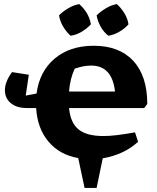

<svg xmlns="http://www.w3.org/2000/svg" viewBox="-20 -769 770 940"><path d="M368 -749Q416 -706 425 -650Q407 -630 380.5 -614Q354 -598 326 -594Q307 -610 290.5 -636.5Q274 -663 269 -694Q288 -713 314 -728.5Q340 -744 368 -749ZM552 -749Q574 -729 589.5 -703.5Q605 -678 609 -650Q591 -629 564 -613.5Q537 -598 511 -594Q488 -611 473 -638Q458 -665 453 -694Q473 -713 498.5 -728.5Q524 -744 552 -749ZM112 -240Q62 -240 33 -264Q4 -288 4 -327Q4 -369 39 -416L121 -403L106 -301L159 -311Q173 -419 247.5 -482Q322 -545 439 -545Q564 -545 632.5 -471Q701 -397 701 -260L686 -240H318Q325 -167 365 -135Q405 -103 486 -103Q517 -103 553.5 -107.5Q590 -112 641 -121L656 -75Q622 -43 577 -22.5Q532 -2 483 6L453 151H394L363 5Q272 -11 217.5 -75.5Q163 -140 157 -240ZM426 -448Q390 -448 346 -433Q323 -385 318 -321H543Q529 -448 426 -448Z"/></svg>

Font: Piazzolla SC
Style: Bold
Weight: 700
Designer: Juan Pablo del Peral
Foundry: Huerta Tipografica
Version: Version 1.330